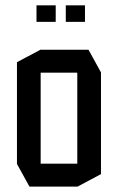

<svg xmlns="http://www.w3.org/2000/svg" viewBox="-20 -693 438 713"><path d="M131 -423.1V-508.3H308.7L355 -424.1V-423.1ZM89.4 0 43 -84.2V-85.2H267V0ZM43 -85.2V-462L130 -508.3H131V-85.2ZM267 0V-423.1H355V-46.4L268 0ZM224.3 -611.9V-673.1H295.6V-611.9ZM115.5 -611.9V-673.1H186.9V-611.9Z"/></svg>

Font: Foldit Thin
Style: Regular
Weight: 100
Designer: Sophia Tai
Foundry: Sophia Tai
Version: Version 1.003